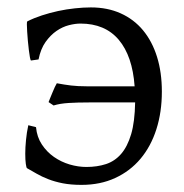

<svg xmlns="http://www.w3.org/2000/svg" viewBox="-20 -489 500 523"><path d="M420.9 -239.3Q420.9 -183.6 406 -137Q391.1 -90.3 362.8 -56.6Q334.5 -22.9 293.9 -4.2Q253.4 14.6 202.1 14.6Q173.3 14.6 151.1 10.3Q128.9 5.9 111.3 -1Q93.8 -7.8 79.8 -15.9Q65.9 -23.9 53.7 -30.8Q51.8 -31.7 50.3 -42.7Q48.8 -53.7 48.8 -70.3Q48.8 -86.9 50.8 -107.4Q52.7 -127.9 57.1 -147.9L78.1 -142.6Q80.6 -115.7 94 -95.5Q107.4 -75.2 127 -61.5Q146.5 -47.9 169.7 -41Q192.9 -34.2 215.3 -34.2Q244.6 -34.2 268.6 -42Q292.5 -49.8 309.8 -69.6Q327.1 -89.4 337.2 -123.3Q347.2 -157.2 348.1 -210H223.6Q190.9 -210 167 -208.5Q143.1 -207 126 -201.7L112.3 -210.9L116.2 -220.7Q119.1 -228 122.6 -236.3Q126 -244.6 129.4 -252Q132.8 -259.3 134.8 -262.2Q155.3 -258.3 173.6 -256.1Q191.9 -253.9 216.3 -253.9H346.7Q340.8 -336.4 303.5 -380.6Q266.1 -424.8 199.2 -424.8Q185.1 -424.8 167.7 -420.4Q150.4 -416 134 -404.8Q117.7 -393.6 104.2 -374.8Q90.8 -356 85 -327.1L64.5 -324.2Q63 -324.7 61.5 -332.8Q60.1 -340.8 58.6 -352.5Q57.1 -364.3 55.9 -377.7Q54.7 -391.1 54 -402.8Q53.2 -414.6 53.2 -422.4Q53.2 -430.2 54.2 -430.7Q72.3 -439.9 94 -447Q115.7 -454.1 138.4 -459Q161.1 -463.9 184.1 -466.3Q207 -468.8 227.5 -468.8Q272.9 -468.8 308.8 -452.6Q344.7 -436.5 369.6 -406.5Q394.5 -376.5 407.7 -334.2Q420.9 -292 420.9 -239.3Z"/></svg>

Font: Gentium Plus Cyr
Style: Regular
Weight: 400
Designer: J. Victor Gaultney, Annie Olsen, Iska Routamaa, Becca Hirsbrunner
Foundry: SIL International
Version: Version 5.000